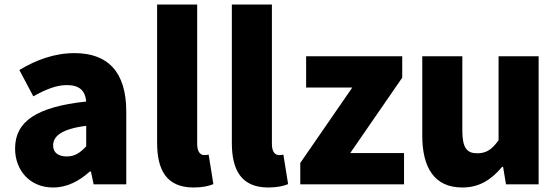

<svg xmlns="http://www.w3.org/2000/svg" viewBox="-20 -819 2484 853"><path d="M216 14C279 14 332 -15 379 -57H384L396 0H541V-323C541 -501 458 -583 311 -583C222 -583 141 -553 66 -508L128 -391C185 -423 232 -441 277 -441C335 -441 359 -414 363 -368C141 -344 47 -279 47 -159C47 -64 111 14 216 14ZM277 -124C240 -124 216 -140 216 -173C216 -213 252 -246 363 -260V-169C337 -141 313 -124 277 -124Z M840 14C880 14 909 7 928 -1L907 -132C897 -130 893 -130 887 -130C873 -130 856 -141 856 -179V-799H678V-185C678 -66 718 14 840 14Z M1172 14C1212 14 1241 7 1260 -1L1239 -132C1229 -130 1225 -130 1219 -130C1205 -130 1188 -141 1188 -179V-799H1010V-185C1010 -66 1050 14 1172 14Z M1314 0H1775V-139H1536L1767 -474V-569H1340V-430H1545L1314 -95Z M2034 14C2111 14 2164 -22 2211 -78H2215L2228 0H2373V-569H2195V-196C2165 -154 2140 -138 2100 -138C2055 -138 2034 -161 2034 -239V-569H1856V-217C1856 -75 1909 14 2034 14Z"/></svg>

Font: Noto Sans TC Black
Style: Regular
Weight: 900
Designer: Ryoko NISHIZUKA 西塚涼子 (kana, bopomofo & ideographs); Paul D. Hunt (Latin, Greek & Cyrillic); Sandoll Communications 산돌커뮤니
Foundry: Adobe
Version: Version 2.004;hotconv 1.0.118;makeotfexe 2.5.65603